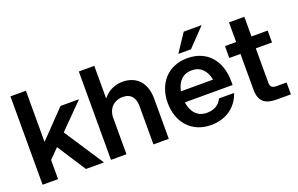

<svg xmlns="http://www.w3.org/2000/svg" viewBox="-89 -1095 2282 1470"><g transform="rotate(-20 1051.5 -360.0)"><path d="M54 0H180V-156L256 -233L407 0H554L343 -321L540 -520H389L180 -303V-720H54Z M611 0H737V-307C746 -398 814 -422 857 -422C929 -422 957 -376 957 -313V0H1082V-328C1082 -450 1017 -532 897 -532C825 -532 773 -499 737 -454V-720H611Z M1425 12C1549 12 1638 -56 1672 -159H1549C1527 -113 1486 -87 1425 -87C1350 -87 1304 -139 1293 -220H1682V-250C1682 -419 1586 -532 1425 -532C1264 -532 1168 -415 1168 -260C1168 -105 1264 12 1425 12ZM1373 -586H1476L1616 -732H1470ZM1294 -310C1308 -386 1353 -433 1425 -433C1497 -433 1542 -386 1555 -310Z M1820 -680V-520H1729V-423H1820V-133C1820 -28 1876 0 1964 0H2077V-97H1995C1958 -97 1945 -112 1945 -146V-423H2077V-520H1945V-680Z"/></g></svg>

Font: Aspekta 600
Style: Regular
Weight: 600
Designer: Ivo Dolenc
Version: Version 2.100